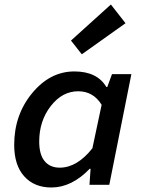

<svg xmlns="http://www.w3.org/2000/svg" viewBox="-20 -820 640 852"><path d="M208 12Q132 12 87.5 -37.5Q43 -87 43 -177Q43 -310 122.5 -406.5Q202 -503 310 -503Q411 -503 452 -434H456L477 -491H563L465 0H377L382 -71H378Q298 12 208 12ZM245 -76Q322 -76 390 -162L431 -355Q394 -415 327 -415Q256 -415 205 -349Q154 -283 154 -192Q154 -134 178 -105Q202 -76 245 -76ZM343 -579 295 -640 472 -800 537 -717Z"/></svg>

Font: TypoPRO Source Code Pro
Style: Italic
Weight: 600
Italic angle: -11°
Monospace: yes
Designer: Paul D. Hunt, Teo Tuominen
Foundry: Adobe Systems Incorporated
Version: Version 1.030;PS 1.0;hotconv 1.0.84;makeotf.lib2.5.63406